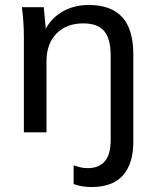

<svg xmlns="http://www.w3.org/2000/svg" viewBox="-20 -532 629 772"><path d="M76 0V-384Q76 -413 74 -443Q72 -473 68 -503H156L166 -395H154Q177 -452 225.5 -482Q274 -512 337 -512Q426 -512 471 -463.5Q516 -415 516 -313V39Q516 126 474.5 173Q433 220 348 220Q329 220 310 217Q291 214 276 208V133Q289 137 302 140.5Q315 144 333 144Q378 144 401.5 116.5Q425 89 425 31V-308Q425 -377 398.5 -407.5Q372 -438 315 -438Q247 -438 207 -397Q167 -356 167 -286V0Z"/></svg>

Font: Mulish ExtraLight Medium
Style: Regular
Weight: 500
Version: Version 3.603